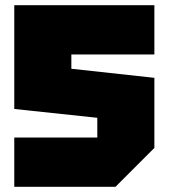

<svg xmlns="http://www.w3.org/2000/svg" viewBox="-20 -720 650 740"><path d="M575 -510H255V-455L575 -420V-150L425 0H35V-190H355V-266L35 -300V-700H575Z"/></svg>

Font: Tektur Black
Style: Regular
Weight: 900
Designer: Adam Jagosz
Foundry: Adam Jagosz
Version: Version 1.005;gftools[0.9.30]